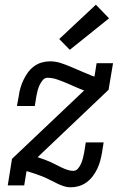

<svg xmlns="http://www.w3.org/2000/svg" viewBox="-20 -789 540 817"><path d="M281 8Q266 8 252 3.5Q238 -1 225.5 -7Q213 -13 200.5 -19.5Q188 -26 175 -32Q162 -38 149 -42.5Q136 -47 122 -52L93 -61L83 0H13L31 -113L338 -404Q319 -411 300 -419.5Q281 -428 262 -436Q243 -444 223 -451Q203 -458 181 -458Q170 -458 161.5 -447.5Q153 -437 148 -426Q143 -415 140 -403.5Q137 -392 135 -381L128 -338H52L60 -381Q62 -398 67 -415Q72 -432 80 -449Q88 -466 99 -481Q110 -496 125 -507Q140 -518 157.5 -523Q175 -528 193 -528Q217 -528 239.5 -520.5Q262 -513 283 -504Q304 -495 325 -486Q346 -477 368 -468L382 -463L391 -520H461L442 -407L140 -120L146 -118Q158 -114 170.5 -109.5Q183 -105 195 -99.5Q207 -94 218.5 -88Q230 -82 241.5 -76.5Q253 -71 266 -66.5Q279 -62 292 -62Q304 -62 312.5 -72.5Q321 -83 325.5 -94Q330 -105 333 -116.5Q336 -128 338 -139L345 -183H421L414 -139Q411 -122 406.5 -105Q402 -88 394 -71Q386 -54 374.5 -39Q363 -24 348 -13Q333 -2 315.5 3Q298 8 281 8ZM277 -577 232 -623 388 -769 444 -711Z"/></svg>

Font: Iosevka Gothic
Style: Italic
Weight: 400
Italic angle: -9°
Monospace: yes
Designer: Belleve Invis
Foundry: Belleve Invis
Version: Version 15.5.1; ttfautohint (v1.8.4)